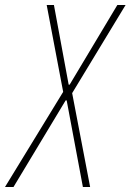

<svg xmlns="http://www.w3.org/2000/svg" viewBox="-36 -749 523 769"><path d="M-16 0 217 -381 151 -729H180L239 -410H243L434 -729H467L253 -376L325 0H296L231 -347H227L18 0Z"/></svg>

Font: Hubot Sans Condensed ExtraLight
Style: Italic
Weight: 200
Width: 3
Italic angle: -12.0243°
Designer: Deni Anggara
Foundry: GitHub, Inc., Subsidiary of Microsoft Corporation
Version: Version 2.000